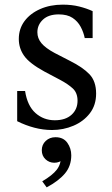

<svg xmlns="http://www.w3.org/2000/svg" viewBox="-20 -550 482 827"><path d="M204 10Q166 10 128 0Q90 -10 54 -28V-158H88Q98 -94 133 -63Q168 -32 216 -32Q262 -32 288 -55.5Q314 -79 314 -116Q314 -150 293.5 -169Q273 -188 239 -206L171 -242Q107 -277 84 -309.5Q61 -342 61 -382Q61 -426 85.5 -459Q110 -492 153 -511Q196 -530 250 -530Q289 -530 321 -522Q353 -514 379 -502V-386H345Q340 -411 327.5 -434.5Q315 -458 292.5 -473Q270 -488 233 -488Q189 -488 165 -465.5Q141 -443 141 -411Q141 -385 158.5 -364Q176 -343 215 -322L281 -288Q337 -260 365.5 -230Q394 -200 394 -147Q394 -97 367 -62Q340 -27 296.5 -8.5Q253 10 204 10ZM181 257 162 231Q206 205 224.5 181Q243 157 243 123L268 96Q268 120 252.5 135.5Q237 151 214 151Q192 151 176 136Q160 121 160 97Q160 73 177 57Q194 41 219 41Q253 41 270 65Q287 89 287 119Q287 165 259.5 197.5Q232 230 181 257Z"/></svg>

Font: Hedvig Letters Serif 18pt
Style: Regular
Weight: 400
Designer: Alexander Örn & Tor Weibull
Foundry: Kanon Foundry
Version: Version 1.000